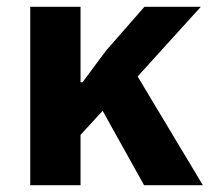

<svg xmlns="http://www.w3.org/2000/svg" viewBox="-20 -545 617 565"><path d="M282 -219 217 -148V0H69V-525H217V-303H223L292 -396L405 -525H571L385 -320L577 0H404Z"/></svg>

Font: Aneliza ExtraBold
Style: Regular
Weight: 800
Designer: Mike Abbink, Paul van der Laan, Pieter van Rosmalen
Foundry: Bold Monday
Version: Version 3.001;September 8, 2019;FontCreator 11.5.0.2425 64-b